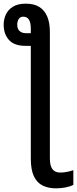

<svg xmlns="http://www.w3.org/2000/svg" viewBox="-29 -787 420 1047"><path d="M112 -767Q157 -767 185.5 -749Q214 -731 228.5 -697Q243 -663 243 -613V77Q243 117 257 135.5Q271 154 299 154Q318 154 337.5 150Q357 146 371 141V221Q354 230 329 235Q304 240 276 240Q235 240 204 225Q173 210 156 174.5Q139 139 139 78V-537H110Q48 -537 19.5 -569.5Q-9 -602 -9 -652Q-9 -682 3 -708Q15 -734 41.5 -750.5Q68 -767 112 -767ZM98 -696Q81 -696 73 -683Q65 -670 65 -653Q65 -629 78 -617.5Q91 -606 113 -606H139V-631Q139 -663 129 -679.5Q119 -696 98 -696Z"/></svg>

Font: Noto Sans Display SemiCondensed Medium
Style: Regular
Weight: 500
Width: 4
Designer: Monotype Design Team
Foundry: Monotype Imaging Inc.
Version: Version 2.003